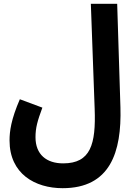

<svg xmlns="http://www.w3.org/2000/svg" viewBox="-20 -756 708 1006"><path d="M30 -20C30 155 164 230 308 230C557 230 618 42 611 -194L594 -736H456L476 -186C483 0 455 100 311 100C224 100 166 54 166 -37C166 -86 176 -122 202 -192L84 -236C38 -130 30 -68 30 -20Z"/></svg>

Font: Noto Sans Arabic UI Cn
Style: Bold
Weight: 700
Width: 3
Designer: Monotype Design Team, Nadine Chahine and Nizar Qandah
Foundry: Monotype Imaging Inc.
Version: Version 2.010